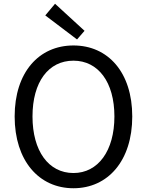

<svg xmlns="http://www.w3.org/2000/svg" viewBox="-20 -989 782 1022"><path d="M371 13C555 13 684 -134 684 -369C684 -604 555 -747 371 -747C187 -747 58 -604 58 -369C58 -134 187 13 371 13ZM371 -68C238 -68 153 -186 153 -369C153 -553 238 -666 371 -666C502 -666 589 -553 589 -369C589 -186 502 -68 371 -68ZM390 -779 430 -825 273 -969 221 -907Z"/></svg>

Font: Kinto Sans
Style: Regular
Weight: 400
Designer: Authors: Ryoko NISHIZUKA  (kana & ideographs); Paul D. Hunt (Latin, Greek & Cyrillic); Wenlong ZHANG  (bopomofo); Sandol
Foundry: Adobe Systems Incorporated, ookami Inc.
Version: Version 0.001